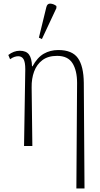

<svg xmlns="http://www.w3.org/2000/svg" viewBox="-20 -826 564 1086"><path d="M412 240 416 -357Q416 -427 390 -468.5Q364 -510 303 -510Q252 -510 220 -486Q188 -462 173 -421.5Q158 -381 159 -331L163 0H116L123 -434Q123 -475 113 -491.5Q103 -508 83 -508Q74 -508 62.5 -504.5Q51 -501 37 -491L27 -515Q58 -539 92 -539Q128 -539 144 -517.5Q160 -496 161 -451H164Q191 -501 227.5 -522Q264 -543 310 -543Q388 -543 420.5 -497.5Q453 -452 454 -357L458 240ZM217 -605 200 -613 242 -785Q247 -807 265.5 -805.5Q284 -804 299 -792V-780Z"/></svg>

Font: Noto Serif SemiCondensed ExtraLight
Style: Regular
Weight: 200
Width: 4
Designer: Monotype Design Team
Foundry: Monotype Imaging Inc.
Version: Version 2.014